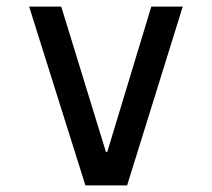

<svg xmlns="http://www.w3.org/2000/svg" viewBox="-20 -560 640 580"><path d="M238 0H364L532 -540H437L304 -101H300L165 -540H68Z"/></svg>

Font: CommitMono
Style: 500Regular
Weight: 500
Monospace: yes
Designer: Eigil Nikolajsen
Foundry: Eigil Nikolajsen
Version: Version 1.143